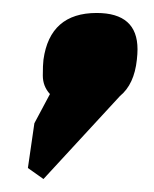

<svg xmlns="http://www.w3.org/2000/svg" viewBox="-20 -148 237 296"><path d="M57 -3Q46 -15 46 -31.5Q46 -48 47 -56Q57 -128 129 -128Q192 -128 192 -72Q192 -65 191 -56Q187 -18 165 0L47 128L23 111L33 42Z"/></svg>

Font: Chau Philomene One
Style: Italic
Weight: 400
Designer: Vicente Lamonaca
Foundry: TipoType
Version: Version 1.001